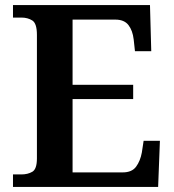

<svg xmlns="http://www.w3.org/2000/svg" viewBox="-20 -734 683 754"><path d="M31 0V-49H64Q89 -49 107 -59.5Q125 -70 125 -112V-597Q125 -642 107 -653.5Q89 -665 64 -665H31V-714H569L574 -533H510L505 -579Q501 -614 484.5 -635.5Q468 -657 433 -657H265V-401H503V-345H265V-57H462Q498 -57 514.5 -79.5Q531 -102 537 -135L544 -181H608L601 0Z"/></svg>

Font: Noto Naskh Arabic UI Semi
Style: Bold
Weight: 700
Designer: Monotype Design Team, David Williams, Mohamad Dakak and Nizar Qandah
Foundry: Monotype Imaging Inc.
Version: Version 2.014; ttfautohint (v1.8.4.7-5d5b)